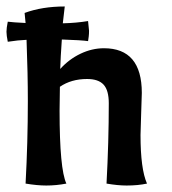

<svg xmlns="http://www.w3.org/2000/svg" viewBox="-20 -567 530 593"><path d="M434 0Q406 6 371 6Q344 6 309 0Q316 -130 316 -248Q316 -288 300 -305.5Q284 -323 249 -323Q200 -323 165 -299L164 -225Q164 -45 185 0Q154 6 123 6Q95 6 59 0Q66 -128 66 -255Q66 -338 62 -444Q36 -443 4 -438Q0 -458 0 -469Q0 -480 4 -500Q18 -498 59 -496L56 -527Q110 -547 180 -547L174 -495Q216 -496 252 -502Q255 -475 255 -472Q255 -462 254 -454Q253 -446 252 -440Q232 -443 171 -445Q167 -389 166 -354Q193 -384 228.5 -401Q264 -418 301 -418Q418 -418 418 -280L416 -217L414 -150Q414 -45 434 0Z"/></svg>

Font: Mirza Medium
Style: Regular
Weight: 500
Designer: Arabic design by Kourosh Beigpour, Latin design by Eduardo Tunni, engineering by Lasse Fister
Version: Version 1.0010g